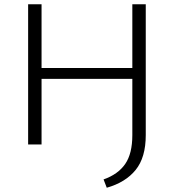

<svg xmlns="http://www.w3.org/2000/svg" viewBox="-20 -678 830 901"><path d="M664 -658V-44Q664 61 616.5 119.5Q569 178 481 203L466 164Q534 140 567.5 91.5Q601 43 601 -44V-308H175V0H112V-658H175V-359H601V-658Z"/></svg>

Font: Ysabeau Infant Semilight
Style: Regular
Weight: 300
Designer: Christian Thalmann (Catharsis Fonts)
Version: Version 0.003